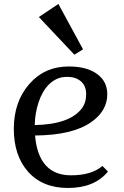

<svg xmlns="http://www.w3.org/2000/svg" viewBox="-20 -933 623 963"><path d="M521.5 -72.8Q454.6 9.8 320.8 9.8Q191.9 9.8 119.1 -73.7Q49.3 -154.3 49.3 -286.6Q49.3 -422.9 127 -511.7Q204.1 -599.6 324.7 -599.6Q417 -599.6 468.8 -560.5Q518.1 -523.9 518.1 -460Q518.1 -377.4 438 -320.8Q344.7 -254.9 155.8 -253.4Q172.9 -53.7 336.4 -53.7Q439 -53.7 493.7 -100.6ZM154.3 -305.7Q328.1 -309.1 389.6 -388.2Q412.1 -417.5 412.1 -460.9Q412.1 -517.6 363.3 -539.1Q344.2 -547.4 315.9 -547.4Q287.6 -547.4 265.6 -537.4Q243.7 -527.3 226.1 -510Q208.5 -492.7 195.3 -469.5Q182.1 -446.3 173.3 -419.4Q155.3 -364.3 154.3 -305.7ZM174.8 -847.7 272.9 -913.1 396.5 -685.5 353 -658.7Z"/></svg>

Font: Metamorphous
Style: Regular
Weight: 400
Designer: James Grieshaber
Foundry: James Grieshaber
Version: Version 1.001